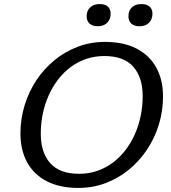

<svg xmlns="http://www.w3.org/2000/svg" viewBox="-20 -914 840 944"><path d="M180.5 -256Q180.5 -164 226.8 -111.8Q273 -59.5 369 -59.5Q416 -59.5 457.2 -73.5Q498.5 -87.5 533.2 -113.2Q568 -139 595.5 -174.2Q623 -209.5 642.2 -252.2Q661.5 -295 671.5 -343Q681.5 -391 681.5 -442Q681.5 -533.5 635.2 -586Q589 -638.5 493 -638.5Q446 -638.5 404.5 -624.5Q363 -610.5 328.2 -584.8Q293.5 -559 266.2 -523.8Q239 -488.5 219.8 -445.8Q200.5 -403 190.5 -355Q180.5 -307 180.5 -256ZM781.5 -440Q781.5 -368.5 761.2 -302Q741 -235.5 703.2 -179Q665.5 -122.5 614 -80Q562.5 -37.5 499.5 -13.8Q436.5 10 365.5 10Q274 10 210.2 -22.8Q146.5 -55.5 113.5 -116Q80.5 -176.5 80.5 -258Q80.5 -329 100.8 -395.5Q121 -462 158.5 -518.8Q196 -575.5 247.8 -618Q299.5 -660.5 362.5 -684.2Q425.5 -708 496 -708Q588 -708 651.5 -675Q715 -642 748.2 -582Q781.5 -522 781.5 -440ZM459 -785Q434.5 -785 420.2 -798Q406 -811 406 -834Q406 -851 413.2 -864.5Q420.5 -878 435 -886Q449.5 -894 471.5 -894Q496 -894 510 -881.8Q524 -869.5 524 -846.5Q524 -829.5 516.8 -815.5Q509.5 -801.5 495.2 -793.2Q481 -785 459 -785ZM664 -785Q639.5 -785 625.5 -798Q611.5 -811 611.5 -834Q611.5 -851 618.5 -864.5Q625.5 -878 640 -886Q654.5 -894 676.5 -894Q701 -894 715.2 -881.8Q729.5 -869.5 729.5 -846.5Q729.5 -829.5 722.2 -815.5Q715 -801.5 700.8 -793.2Q686.5 -785 664 -785Z"/></svg>

Font: Newsreader 9pt
Style: Italic
Weight: 400
Italic angle: -17°
Designer: Hugues Gentile
Foundry: Production Type
Version: Version 1.003